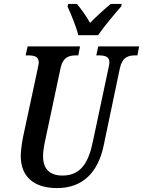

<svg xmlns="http://www.w3.org/2000/svg" viewBox="-20 -951 731 981"><path d="M380 -771H481C514 -819 566 -880 599 -918L602 -931H546C517 -908 472 -866 440 -834C423 -866 393 -907 373 -931H329L325 -918C342 -880 369 -817 380 -771ZM272 10C404 10 482 -72 510 -209L592 -600C604 -660 637 -668 671 -668H682L691 -714H482L472 -668H482C515 -668 539 -663 539 -632C539 -626 537 -613 534 -602L455 -230C434 -127 397 -54 299 -54C235 -54 200 -87 200 -153C200 -180 206 -213 214 -248L289 -601C301 -660 334 -668 369 -668H380L389 -714H121L111 -668H121C154 -668 178 -663 178 -632C178 -626 176 -617 172 -597L98 -252C93 -228 86 -180 86 -154C86 -50 151 10 272 10Z"/></svg>

Font: Noto Serif Condensed Semi
Style: Italic
Weight: 600
Width: 3
Italic angle: -12°
Designer: Monotype Design Team
Foundry: Monotype Imaging Inc.
Version: Version 1.901